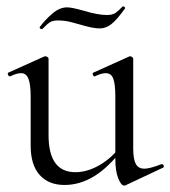

<svg xmlns="http://www.w3.org/2000/svg" viewBox="-20 -571 533 601"><path d="M76 -115V-268Q76 -307 69 -324.5Q62 -342 46 -342Q32 -342 12 -332H11Q7 -332 5 -337.5Q3 -343 7 -344L118 -394L122 -395Q125 -395 128.5 -392.5Q132 -390 132 -387V-148Q132 -32 216 -32Q254 -32 293 -55Q332 -78 360 -117L365 -106Q320 -47 275 -19.5Q230 8 182 8Q132 8 104 -23.5Q76 -55 76 -115ZM432 -43Q449 -43 485 -57H487Q491 -57 492.5 -52.5Q494 -48 490 -46L373 9L369 10Q359 10 350 -13Q341 -36 341 -73V-268Q341 -308 334.5 -325Q328 -342 311 -342Q297 -342 277 -332H276Q272 -332 270.5 -337.5Q269 -343 273 -344L384 -394L387 -395Q390 -395 393.5 -392.5Q397 -390 397 -387V-107Q397 -73 405 -58Q413 -43 432 -43ZM364 -551H365Q368 -551 370.5 -548.5Q373 -546 371 -544Q345 -508 328 -495Q311 -482 292 -482Q271 -482 231 -494Q227 -495 205.5 -501Q184 -507 161 -507Q146 -507 137.5 -502Q129 -497 122.5 -490Q116 -483 112 -480H110Q107 -480 105 -482.5Q103 -485 105 -487Q122 -510 144.5 -529Q167 -548 190 -548Q204 -548 240 -538Q286 -524 315 -524Q332 -524 342 -531Q352 -538 364 -551Z"/></svg>

Font: Cormorant
Style: Regular
Weight: 400
Designer: Christian Thalmann (Catharsis Fonts)
Foundry: Catharsis Fonts
Version: Version 4.000